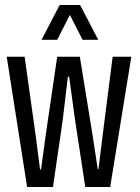

<svg xmlns="http://www.w3.org/2000/svg" viewBox="-20 -752 563 772"><path d="M7 -524H79L123 -210L141 -71H145L164 -210L210 -524H301L352 -210L373 -72H376L393 -210L433 -524H508L423 0H323L282 -268L258 -444H253L232 -268L193 0H89ZM220 -732H302L375 -592H312L261 -692L210 -592H147Z"/></svg>

Font: Mona Sans Condensed
Style: Regular
Weight: 400
Width: 3
Designer: Deni Anggara
Foundry: GitHub
Version: Version 2.000